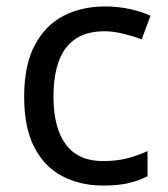

<svg xmlns="http://www.w3.org/2000/svg" viewBox="-20 -566 520 596"><path d="M300 10Q229 10 173.5 -19Q118 -48 86.5 -109Q55 -170 55 -265Q55 -364 88 -426Q121 -488 177.5 -517Q234 -546 306 -546Q347 -546 385 -537.5Q423 -529 447 -517L420 -444Q396 -453 364 -461Q332 -469 304 -469Q146 -469 146 -266Q146 -169 184.5 -117.5Q223 -66 299 -66Q343 -66 376.5 -75Q410 -84 438 -97V-19Q411 -5 378.5 2.5Q346 10 300 10Z"/></svg>

Font: Noto Sans Grantha
Style: Regular
Weight: 400
Designer: Monotype Design Team
Foundry: Monotype Imaging Inc.
Version: Version 2.003; ttfautohint (v1.8.4.7-5d5b)